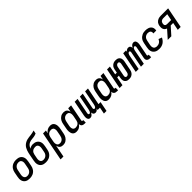

<svg xmlns="http://www.w3.org/2000/svg" viewBox="441 -2574 4617 4617"><g transform="rotate(-45 2750.0 -265.0)"><path d="M224 12Q192 12 162.5 6Q133 0 108 -15Q83 -30 66 -54Q49 -78 41.5 -106.5Q34 -135 35 -166.5Q36 -198 43 -230L66 -350Q71 -376 81 -402Q91 -428 107.5 -451Q124 -474 147 -492.5Q170 -511 195.5 -522Q221 -533 248.5 -537.5Q276 -542 302 -542Q334 -542 364 -536Q394 -530 419 -515Q444 -500 461 -476Q478 -452 485.5 -423.5Q493 -395 491.5 -363.5Q490 -332 484 -300L461 -180Q456 -154 446 -128Q436 -102 419.5 -79Q403 -56 380 -37.5Q357 -19 331 -8Q305 3 277.5 7.5Q250 12 224 12ZM226 -73Q242 -73 258 -76.5Q274 -80 290 -87.5Q306 -95 319 -107Q332 -119 342 -134Q352 -149 357.5 -164.5Q363 -180 366 -196L389 -316Q393 -334 394 -351Q395 -368 392.5 -384Q390 -400 382.5 -414.5Q375 -429 363 -439Q351 -449 335 -453Q319 -457 301 -457Q285 -457 268.5 -453.5Q252 -450 236 -442.5Q220 -435 207.5 -423Q195 -411 185 -396Q175 -381 169.5 -365.5Q164 -350 161 -334L137 -214Q134 -196 132.5 -179Q131 -162 134 -146Q137 -130 144 -115.5Q151 -101 163.5 -91Q176 -81 192 -77Q208 -73 226 -73Z M774 12Q742 12 712.5 6Q683 0 658 -15Q633 -30 616 -54Q599 -78 591.5 -106.5Q584 -135 585 -166.5Q586 -198 593 -230L623 -387Q629 -419 636.5 -450.5Q644 -482 655 -513Q666 -544 683.5 -574Q701 -604 726.5 -628Q752 -652 782.5 -668Q813 -684 845 -692.5Q877 -701 909 -704.5Q941 -708 973.5 -712Q1006 -716 1038 -723Q1070 -730 1102 -740L1085 -655Q1061 -644 1036 -637.5Q1011 -631 986.5 -627.5Q962 -624 937.5 -622Q913 -620 888 -615Q863 -610 839 -599Q815 -588 795.5 -570Q776 -552 762 -529Q748 -506 741 -482Q765 -503 794.5 -512Q824 -521 853 -521Q884 -521 913.5 -514Q943 -507 967 -491.5Q991 -476 1007.5 -452.5Q1024 -429 1031.5 -400.5Q1039 -372 1037.5 -341Q1036 -310 1030 -279L1011 -180Q1006 -154 996 -128Q986 -102 969.5 -79Q953 -56 930 -37.5Q907 -19 881 -8Q855 3 827.5 7.5Q800 12 774 12ZM776 -73Q792 -73 808 -76.5Q824 -80 840 -87.5Q856 -95 869 -107Q882 -119 892 -134Q902 -149 907.5 -164.5Q913 -180 916 -196L935 -295Q938 -312 939.5 -329.5Q941 -347 938 -363Q935 -379 928 -393.5Q921 -408 909 -418Q897 -428 880.5 -431.5Q864 -435 847 -435Q823 -435 799.5 -428Q776 -421 755.5 -405Q735 -389 724 -366.5Q713 -344 708 -320L687 -214Q684 -196 682.5 -179Q681 -162 684 -146Q687 -130 694 -115.5Q701 -101 713.5 -91Q726 -81 742 -77Q758 -73 776 -73Z M1069 210 1213 -530H1311L1296 -453Q1310 -474 1328.5 -491.5Q1347 -509 1369 -520.5Q1391 -532 1414.5 -537Q1438 -542 1461 -542Q1489 -542 1514.5 -533.5Q1540 -525 1556.5 -506Q1573 -487 1582 -462Q1591 -437 1593 -410.5Q1595 -384 1592.5 -356Q1590 -328 1584 -300L1561 -180Q1556 -156 1548.5 -132.5Q1541 -109 1527.5 -86.5Q1514 -64 1495.5 -45Q1477 -26 1454.5 -12.5Q1432 1 1407 6.5Q1382 12 1358 12Q1333 12 1309.5 5Q1286 -2 1268.5 -17.5Q1251 -33 1241.5 -54.5Q1232 -76 1227 -100L1167 210ZM1336 -73Q1359 -73 1383 -82Q1407 -91 1424.5 -109.5Q1442 -128 1451.5 -150.5Q1461 -173 1466 -196L1489 -316Q1493 -333 1494 -350Q1495 -367 1492.5 -383Q1490 -399 1484 -413.5Q1478 -428 1466.5 -438Q1455 -448 1439.5 -452.5Q1424 -457 1407 -457Q1385 -457 1362 -450Q1339 -443 1320 -427.5Q1301 -412 1290.5 -390.5Q1280 -369 1275 -347L1252 -227Q1248 -209 1246.5 -191Q1245 -173 1247 -155.5Q1249 -138 1255.5 -122.5Q1262 -107 1273 -95.5Q1284 -84 1301 -78.5Q1318 -73 1336 -73Z M1815 12Q1787 12 1762 3.5Q1737 -5 1720 -24Q1703 -43 1694.5 -68Q1686 -93 1683.5 -119.5Q1681 -146 1684 -174Q1687 -202 1693 -230L1716 -350Q1721 -374 1728.5 -397.5Q1736 -421 1749 -443.5Q1762 -466 1781 -485Q1800 -504 1822.5 -517.5Q1845 -531 1869.5 -536.5Q1894 -542 1918 -542Q1943 -542 1966.5 -535Q1990 -528 2007.5 -512.5Q2025 -497 2035 -475.5Q2045 -454 2049 -430L2069 -530H2167L2084 -102Q2082 -96 2083 -90.5Q2084 -85 2087.5 -81Q2091 -77 2096 -75Q2101 -73 2107 -73H2124V12H2090Q2069 12 2048.5 7.5Q2028 3 2012.5 -9Q1997 -21 1989 -39.5Q1981 -58 1982 -80Q1969 -58 1950 -40Q1931 -22 1908.5 -10Q1886 2 1862 7Q1838 12 1815 12ZM1870 -73Q1892 -73 1915 -80Q1938 -87 1957 -102.5Q1976 -118 1986.5 -139.5Q1997 -161 2001 -183L2025 -303Q2028 -321 2029.5 -339Q2031 -357 2029.5 -374.5Q2028 -392 2021.5 -407.5Q2015 -423 2004 -434.5Q1993 -446 1976 -451.5Q1959 -457 1941 -457Q1918 -457 1894 -448Q1870 -439 1852.5 -420.5Q1835 -402 1825 -379.5Q1815 -357 1811 -334L1787 -214Q1784 -197 1783 -180Q1782 -163 1784 -147Q1786 -131 1792.5 -116.5Q1799 -102 1810.5 -92Q1822 -82 1837.5 -77.5Q1853 -73 1870 -73Z M2586 167 2619 0H2540L2548 -44Q2540 -33 2530.5 -22Q2521 -11 2509.5 -3Q2498 5 2484.5 8.5Q2471 12 2458 12Q2442 12 2427.5 6Q2413 0 2404 -12Q2395 -24 2390.5 -38.5Q2386 -53 2385 -69Q2377 -53 2367 -38.5Q2357 -24 2344 -12Q2331 0 2314 6Q2297 12 2281 12Q2264 12 2249 5Q2234 -2 2225 -14.5Q2216 -27 2212 -43Q2208 -59 2207.5 -75.5Q2207 -92 2209 -109.5Q2211 -127 2214 -144L2289 -530H2387L2308 -125Q2306 -116 2306.5 -107Q2307 -98 2310 -90Q2313 -82 2320 -77.5Q2327 -73 2336 -73Q2345 -73 2353.5 -78.5Q2362 -84 2368 -92Q2374 -100 2378 -109Q2382 -118 2385 -127Q2388 -136 2390.5 -145Q2393 -154 2395 -163L2466 -530H2564L2485 -125Q2483 -116 2483 -107Q2483 -98 2486.5 -90Q2490 -82 2497 -77.5Q2504 -73 2513 -73Q2522 -73 2530.5 -78.5Q2539 -84 2545 -92Q2551 -100 2555 -109Q2559 -118 2562 -127Q2565 -136 2567.5 -145Q2570 -154 2572 -163L2643 -530H2741L2654 -85H2724L2675 167Z M2915 12Q2887 12 2862 3.5Q2837 -5 2820 -24Q2803 -43 2794.5 -68Q2786 -93 2783.5 -119.5Q2781 -146 2784 -174Q2787 -202 2793 -230L2816 -350Q2821 -374 2828.5 -397.5Q2836 -421 2849 -443.5Q2862 -466 2881 -485Q2900 -504 2922.5 -517.5Q2945 -531 2969.5 -536.5Q2994 -542 3018 -542Q3043 -542 3066.5 -535Q3090 -528 3107.5 -512.5Q3125 -497 3135 -475.5Q3145 -454 3149 -430L3169 -530H3267L3184 -102Q3182 -96 3183 -90.5Q3184 -85 3187.5 -81Q3191 -77 3196 -75Q3201 -73 3207 -73H3224V12H3190Q3169 12 3148.5 7.5Q3128 3 3112.5 -9Q3097 -21 3089 -39.5Q3081 -58 3082 -80Q3069 -58 3050 -40Q3031 -22 3008.5 -10Q2986 2 2962 7Q2938 12 2915 12ZM2970 -73Q2992 -73 3015 -80Q3038 -87 3057 -102.5Q3076 -118 3086.5 -139.5Q3097 -161 3101 -183L3125 -303Q3128 -321 3129.5 -339Q3131 -357 3129.5 -374.5Q3128 -392 3121.5 -407.5Q3115 -423 3104 -434.5Q3093 -446 3076 -451.5Q3059 -457 3041 -457Q3018 -457 2994 -448Q2970 -439 2952.5 -420.5Q2935 -402 2925 -379.5Q2915 -357 2911 -334L2887 -214Q2884 -197 2883 -180Q2882 -163 2884 -147Q2886 -131 2892.5 -116.5Q2899 -102 2910.5 -92Q2922 -82 2937.5 -77.5Q2953 -73 2970 -73Z M3607 12Q3584 12 3562 8Q3540 4 3522 -7Q3504 -18 3491.5 -34.5Q3479 -51 3473 -72Q3467 -93 3467.5 -115.5Q3468 -138 3472 -161L3484 -222H3427L3384 0H3286L3389 -530H3487L3444 -308H3501L3519 -404Q3523 -423 3530 -441.5Q3537 -460 3549 -476.5Q3561 -493 3577 -506Q3593 -519 3611 -527.5Q3629 -536 3648.5 -539Q3668 -542 3686 -542Q3709 -542 3731.5 -538Q3754 -534 3771.5 -523Q3789 -512 3802 -495.5Q3815 -479 3821 -458Q3827 -437 3826.5 -414.5Q3826 -392 3822 -369L3774 -126Q3771 -107 3763.5 -88.5Q3756 -70 3744.5 -53.5Q3733 -37 3717 -24Q3701 -11 3683 -2.5Q3665 6 3645 9Q3625 12 3607 12ZM3608 -73Q3621 -73 3634 -78.5Q3647 -84 3656.5 -94Q3666 -104 3671.5 -117Q3677 -130 3679 -142L3727 -385Q3729 -398 3729 -411Q3729 -424 3724 -434.5Q3719 -445 3709 -451Q3699 -457 3686 -457Q3673 -457 3660 -451.5Q3647 -446 3637.5 -436Q3628 -426 3622.5 -413Q3617 -400 3614 -388L3567 -145Q3564 -132 3564 -119Q3564 -106 3569 -95.5Q3574 -85 3584.5 -79Q3595 -73 3608 -73Z M4348 12H4314Q4298 12 4282.5 9.5Q4267 7 4253.5 1Q4240 -5 4229 -15.5Q4218 -26 4212.5 -40Q4207 -54 4207 -70Q4207 -86 4210 -102L4269 -405Q4270 -414 4270 -423Q4270 -432 4267 -440Q4264 -448 4257 -452.5Q4250 -457 4241 -457Q4232 -457 4223.5 -451.5Q4215 -446 4208.5 -438Q4202 -430 4198.5 -421Q4195 -412 4191.5 -403Q4188 -394 4186 -385Q4184 -376 4182 -367L4111 0H4013L4092 -405Q4093 -414 4093.5 -423Q4094 -432 4090.5 -440Q4087 -448 4080 -452.5Q4073 -457 4064 -457Q4055 -457 4046.5 -451.5Q4038 -446 4031.5 -438Q4025 -430 4021.5 -421Q4018 -412 4014.5 -403Q4011 -394 4009 -385Q4007 -376 4005 -367L3934 0H3836L3939 -530H4037L4028 -486Q4036 -497 4046 -508Q4056 -519 4067.5 -527Q4079 -535 4092 -538.5Q4105 -542 4118 -542Q4134 -542 4149 -536Q4164 -530 4172.5 -518Q4181 -506 4186 -491.5Q4191 -477 4191 -461Q4200 -477 4209.5 -491.5Q4219 -506 4232.5 -518Q4246 -530 4262.5 -536Q4279 -542 4295 -542Q4312 -542 4327 -535Q4342 -528 4351.5 -515.5Q4361 -503 4364.5 -487Q4368 -471 4369 -454.5Q4370 -438 4368 -420.5Q4366 -403 4363 -386L4308 -102Q4306 -96 4306.5 -90.5Q4307 -85 4311 -81Q4315 -77 4320 -75Q4325 -73 4331 -73H4348Z M4636 12Q4603 12 4572.5 6.5Q4542 1 4515.5 -14Q4489 -29 4470.5 -52Q4452 -75 4443.5 -104Q4435 -133 4435.5 -165Q4436 -197 4443 -230L4466 -350Q4471 -376 4480.5 -401.5Q4490 -427 4506.5 -450.5Q4523 -474 4545.5 -492Q4568 -510 4593 -521.5Q4618 -533 4645 -537.5Q4672 -542 4698 -542Q4725 -542 4751.5 -538.5Q4778 -535 4802 -525.5Q4826 -516 4845 -500Q4864 -484 4875.5 -462Q4887 -440 4890 -413.5Q4893 -387 4888 -360L4887 -354H4790V-358Q4794 -379 4790 -399Q4786 -419 4772.5 -432.5Q4759 -446 4739.5 -451.5Q4720 -457 4699 -457Q4675 -457 4650 -448.5Q4625 -440 4605.5 -422Q4586 -404 4575.5 -380.5Q4565 -357 4561 -334L4537 -214Q4534 -196 4533 -178Q4532 -160 4536 -143.5Q4540 -127 4548.5 -113Q4557 -99 4571 -90Q4585 -81 4601.5 -77Q4618 -73 4636 -73Q4658 -73 4680.5 -79Q4703 -85 4723 -98.5Q4743 -112 4757.5 -131Q4772 -150 4782 -171L4866 -139Q4850 -106 4826.5 -76.5Q4803 -47 4772 -26.5Q4741 -6 4705.5 3Q4670 12 4636 12Z M5046 0H4924L5106 -205Q5079 -214 5059 -231Q5039 -248 5029 -272.5Q5019 -297 5018 -325.5Q5017 -354 5022 -382Q5026 -403 5034 -424Q5042 -445 5056 -463Q5070 -481 5089.5 -494.5Q5109 -508 5129.5 -516Q5150 -524 5171.5 -527Q5193 -530 5213 -530H5467L5364 0H5266L5304 -195H5220ZM5178 -280H5320L5352 -445H5213Q5197 -445 5180.5 -440.5Q5164 -436 5150 -425Q5136 -414 5128 -398Q5120 -382 5117 -366Q5114 -350 5114.5 -333.5Q5115 -317 5124 -304.5Q5133 -292 5147 -286Q5161 -280 5178 -280Z"/></g></svg>

Font: Lode Dark
Style: Bold Italic
Weight: 700
Italic angle: -11°
Monospace: yes
Designer: Belleve Invis
Foundry: Belleve Invis
Version: Version 29.2.0; ttfautohint (v1.8.3)